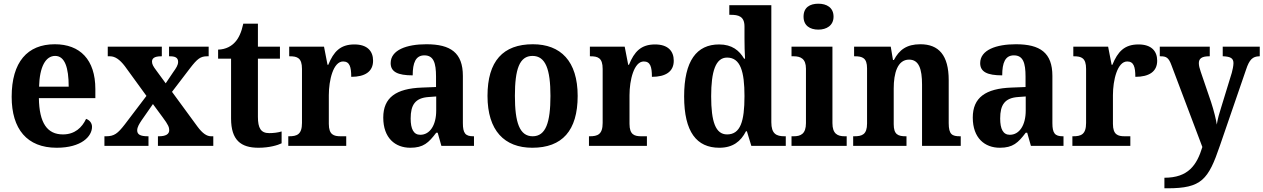

<svg xmlns="http://www.w3.org/2000/svg" viewBox="-20 -788 6824 1037"><path d="M286 10C421 10 477 -52 477 -103C477 -125 462 -140 445 -146C423 -99 384 -62 320 -62C236 -62 192 -122 190 -258H495V-307C495 -466 412 -549 276 -549C128 -549 43 -453 43 -265C43 -91 126 10 286 10ZM351 -320H191C194 -427 226 -486 278 -486C330 -486 351 -423 351 -320Z M544 0H782V-52H779C737 -52 721 -62 721 -84C721 -102 733 -120 744 -137L806 -226L859 -154C889 -114 894 -100 894 -85C894 -63 875 -52 838 -52H833V0H1132V-52H1120C1097 -52 1074 -67 1046 -105L909 -292L1006 -419C1046 -471 1063 -484 1099 -484H1107V-536H893V-484H897C924 -484 942 -478 942 -454C942 -436 931 -420 916 -399L875 -338L823 -409C808 -429 801 -441 801 -455C801 -471 811 -484 851 -484H854V-536H562V-484H574C602 -484 627 -466 654 -431L771 -270L654 -116C616 -67 597 -52 553 -52H544Z M1376 10C1435 10 1481 -4 1501 -14V-78C1481 -72 1458 -69 1434 -69C1389 -69 1373 -96 1373 -157V-471H1492V-536H1373V-660H1294C1284 -613 1269 -582 1251 -562C1232 -540 1201 -521 1158 -520V-471H1228V-148C1228 -31 1281 10 1376 10Z M1537 0H1850V-52H1820C1783 -52 1756 -60 1756 -119V-274C1756 -355 1780 -456 1833 -456C1868 -456 1877 -428 1877 -373C1951 -373 1995 -401 1995 -460C1995 -512 1964 -548 1894 -548C1818 -548 1782 -509 1753 -438H1749L1730 -536H1542V-484H1545C1586 -484 1611 -475 1611 -416V-124C1611 -61 1583 -52 1541 -52H1537Z M2196 10C2267 10 2295 -17 2336 -71H2344L2364 0H2540V-52H2536C2494 -52 2480 -68 2480 -123V-378C2480 -503 2414 -549 2283 -549C2176 -549 2090 -518 2090 -447C2090 -400 2128 -381 2209 -381C2209 -449 2225 -489 2272 -489C2322 -489 2335 -448 2335 -374V-318L2259 -315C2119 -310 2050 -261 2050 -153C2050 -42 2115 10 2196 10ZM2250 -60C2214 -60 2198 -91 2198 -148C2198 -221 2222 -259 2295 -264L2336 -267V-191C2336 -112 2302 -60 2250 -60Z M2855 10C3016 10 3100 -82 3100 -270C3100 -458 3008 -549 2858 -549C2697 -549 2613 -458 2613 -270C2613 -82 2705 10 2855 10ZM2857 -52C2786 -52 2761 -127 2761 -270C2761 -413 2785 -486 2856 -486C2927 -486 2953 -413 2953 -270C2953 -127 2928 -52 2857 -52Z M3161 0H3474V-52H3444C3407 -52 3380 -60 3380 -119V-274C3380 -355 3404 -456 3457 -456C3492 -456 3501 -428 3501 -373C3575 -373 3619 -401 3619 -460C3619 -512 3588 -548 3518 -548C3442 -548 3406 -509 3377 -438H3373L3354 -536H3166V-484H3169C3210 -484 3235 -475 3235 -416V-124C3235 -61 3207 -52 3165 -52H3161Z M3865 10C3938 10 3981 -24 4009 -79H4014L4038 0H4224V-52H4217C4172 -52 4146 -66 4146 -128V-760H3919V-708H3926C3967 -708 4001 -701 4001 -645V-582C4001 -545 4002 -502 4004 -471H3999C3973 -515 3934 -548 3864 -548C3743 -548 3675 -460 3675 -267C3675 -75 3743 10 3865 10ZM3907 -62C3845 -62 3821 -130 3821 -268C3821 -402 3845 -477 3907 -477C3979 -477 4001 -402 4001 -269C4001 -132 3979 -62 3907 -62Z M4400 -628C4444 -628 4482 -650 4482 -698C4482 -748 4444 -768 4400 -768C4354 -768 4320 -748 4320 -698C4320 -650 4354 -628 4400 -628ZM4255 0H4553V-52H4542C4504 -52 4476 -65 4476 -123V-536H4255V-484H4267C4304 -484 4333 -471 4333 -417V-123C4333 -65 4305 -52 4267 -52H4255Z M4588 0H4876V-52H4872C4831 -52 4807 -61 4807 -117V-310C4807 -392 4827 -466 4890 -466C4943 -466 4960 -416 4960 -331V0H5169V-52H5165C5123 -52 5104 -61 5104 -123V-355C5104 -490 5050 -549 4951 -549C4877 -549 4837 -519 4808 -464H4803L4791 -536H4593V-484H4597C4638 -484 4663 -475 4663 -419V-121C4663 -61 4636 -52 4594 -52H4588Z M5380 10C5451 10 5479 -17 5520 -71H5528L5548 0H5724V-52H5720C5678 -52 5664 -68 5664 -123V-378C5664 -503 5598 -549 5467 -549C5360 -549 5274 -518 5274 -447C5274 -400 5312 -381 5393 -381C5393 -449 5409 -489 5456 -489C5506 -489 5519 -448 5519 -374V-318L5443 -315C5303 -310 5234 -261 5234 -153C5234 -42 5299 10 5380 10ZM5434 -60C5398 -60 5382 -91 5382 -148C5382 -221 5406 -259 5479 -264L5520 -267V-191C5520 -112 5486 -60 5434 -60Z M5772 0H6085V-52H6055C6018 -52 5991 -60 5991 -119V-274C5991 -355 6015 -456 6068 -456C6103 -456 6112 -428 6112 -373C6186 -373 6230 -401 6230 -460C6230 -512 6199 -548 6129 -548C6053 -548 6017 -509 5988 -438H5984L5965 -536H5777V-484H5780C5821 -484 5846 -475 5846 -416V-124C5846 -61 5818 -52 5776 -52H5772Z M6269 172V229H6285C6470 229 6506 183 6569 -2L6710 -412C6728 -467 6746 -483 6781 -484H6784V-536H6584V-484H6588C6625 -482 6642 -474 6642 -447C6642 -433 6637 -409 6633 -395L6575 -206C6566 -178 6557 -148 6552 -115C6548 -143 6536 -191 6521 -237L6465 -401C6459 -418 6455 -434 6455 -447C6455 -471 6470 -484 6510 -484H6514V-536H6244V-484H6248C6279 -484 6292 -477 6307 -436L6474 6C6444 104 6398 172 6269 172Z"/></svg>

Font: Noto Serif Ethiopic SemiCondensed
Style: Bold
Weight: 700
Width: 4
Designer: Monotype Design Team
Foundry: Monotype Imaging Inc.
Version: Version 2.102